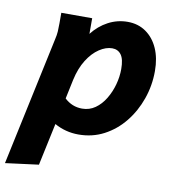

<svg xmlns="http://www.w3.org/2000/svg" viewBox="-119 -610 800 882"><g transform="rotate(10 280.5 -168.5)"><path d="M-37 200 91 -400Q96 -421 97 -437.5Q98 -454 98 -476V-525H242V-452Q273 -492 315.5 -514.5Q358 -537 406 -537Q455 -537 491.5 -511.5Q528 -486 548 -441Q568 -396 568 -336Q568 -268 546 -205.5Q524 -143 484.5 -94Q445 -45 391 -16.5Q337 12 272 12Q212 12 160 -17L118 180ZM205 -231 186 -141Q221 -108 268 -108Q302 -108 329 -127Q356 -146 375 -177.5Q394 -209 404 -245.5Q414 -282 414 -318Q414 -364 399 -384.5Q384 -405 357 -405Q328 -405 297 -384.5Q266 -364 241.5 -325Q217 -286 205 -231Z"/></g></svg>

Font: Radio Canada
Style: Bold Italic
Weight: 700
Italic angle: -12°
Designer: Charles Daoud, Etienne Aubert Bonn, Alexandre Saumier Demers, Jacques Le Bailly
Foundry: Radio-Canada
Version: Version 2.104; ttfautohint (v1.8.4.7-5d5b);gftools[0.9.28.de